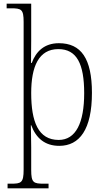

<svg xmlns="http://www.w3.org/2000/svg" viewBox="-20 -780 575 1040"><path d="M21 240H243V215H219C161 215 149 210 149 140V18C149 -40 147 -86 147 -102H149C175 -32 223 10 301 10C411 10 478 -79 478 -277C478 -463 419 -546 299 -546C220 -546 175 -501 152 -439H148C148 -472 149 -522 149 -563V-760H16V-735H39C96 -735 108 -730 108 -661V139C108 210 95 215 40 215H21ZM298 -22C187 -22 149 -121 149 -276C149 -420 190 -514 296 -514C396 -514 436 -434 436 -275C436 -115 391 -22 298 -22Z"/></svg>

Font: Noto Serif Ethiopic SemiCondensed ExtraLight
Style: Regular
Weight: 200
Width: 4
Designer: Monotype Design Team
Foundry: Monotype Imaging Inc.
Version: Version 2.102